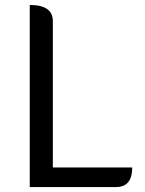

<svg xmlns="http://www.w3.org/2000/svg" viewBox="-20 -754 583 774"><path d="M100 0V-734Q193 -734 193 -669V-79H513Q513 0 448 0Z"/></svg>

Font: Swei Toothpaste CJK TC
Style: Regular
Weight: 400
Version: Version 1.0